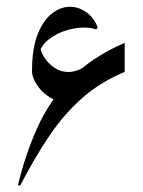

<svg xmlns="http://www.w3.org/2000/svg" viewBox="-20 -562 432 582"><path d="M34.2 0Q56.2 -92.3 92.8 -174.1Q129.4 -255.9 192.6 -321.8Q255.9 -387.7 357.9 -432.1V-344.2Q283.7 -313 229 -264.6Q174.3 -216.3 129.9 -150.6Q85.4 -85 41.5 0ZM157.2 -253.9Q117.2 -270.5 97.2 -297.4Q77.1 -324.2 77.1 -346.7Q77.1 -415 94.2 -458Q111.3 -501 137.7 -521.2Q164.1 -541.5 191.9 -541.5Q217.8 -541.5 241 -525.4Q264.2 -509.3 276.4 -479L271.5 -472.7Q256.3 -478.5 234.9 -478.5Q209.5 -478.5 181.2 -470Q152.8 -461.4 130.1 -444.3Q107.4 -427.2 98.1 -401.4L100.6 -423.3Q102.5 -407.2 114 -388.7Q125.5 -370.1 144.5 -356.9Q163.6 -343.8 187.5 -343.8Q200.2 -343.8 214.1 -348.6Q228 -353.5 242.2 -364.3Z"/></svg>

Font: Lateef
Style: Regular
Weight: 400
Designer: SIL International
Foundry: SIL International
Version: Version 4.200